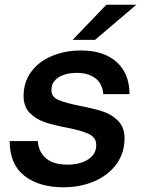

<svg xmlns="http://www.w3.org/2000/svg" viewBox="-20 -783 609 814"><path d="M21 -185H140Q144 -137 176 -111Q208 -85 266 -85Q319 -85 353.5 -107Q388 -129 388 -168Q388 -200 356.5 -215Q325 -230 262 -242Q205 -253 168.5 -265.5Q132 -278 106 -304.5Q80 -331 80 -376Q80 -435 112.5 -479Q145 -523 201 -546Q257 -569 324 -569Q420 -569 474.5 -520Q529 -471 529 -384H418Q414 -429 384 -451.5Q354 -474 306 -474Q257 -474 227.5 -454.5Q198 -435 198 -401Q198 -372 227 -359.5Q256 -347 319 -334Q377 -323 415.5 -310.5Q454 -298 481 -270.5Q508 -243 508 -197Q508 -134 473.5 -87Q439 -40 380 -14.5Q321 11 249 11Q145 11 83 -38Q21 -87 21 -185ZM383 -614H288L431 -763H558Z"/></svg>

Font: Open Sauce One SemiBold Italic
Style: Regular
Weight: 600
Italic angle: -10°
Designer: Alfredo Marco Pradil
Foundry: Creative Sauce Fz LLC
Version: Version 1.477